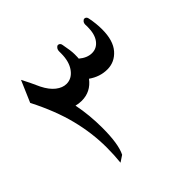

<svg xmlns="http://www.w3.org/2000/svg" viewBox="-156 -731 900 900"><g transform="rotate(-45 294.5 -281.0)"><path d="M495.6 -539.1 495.1 -552.7Q495.1 -563.5 500.7 -570.1Q506.3 -576.7 512.2 -576.7Q518.1 -576.7 522.2 -572.5Q526.4 -568.4 527.3 -561.5Q535.6 -520 535.6 -482.4Q535.6 -407.7 502.2 -369.6Q468.8 -331.5 419.9 -331.5Q371.1 -331.5 328.1 -361.8Q291 -312.5 231 -312.5Q212.4 -312.5 194.3 -317.4Q210 -238.8 210 -154.8Q210 -46.9 186 0L154.3 21Q159.2 -24.4 159.2 -75.2Q159.2 -170.9 134.5 -268.3Q109.9 -365.7 53.2 -476.6L99.1 -583.5Q117.7 -548.8 140.6 -497.6Q160.2 -458.5 185.5 -438.7Q210.9 -418.9 236.8 -418.9Q272 -418.9 295.9 -451.4Q319.8 -483.9 319.8 -538.6V-550.8Q319.8 -562 325.4 -569.3Q331.1 -576.7 337.2 -576.7Q343.3 -576.7 347.4 -572.5Q351.6 -568.4 352.5 -561.5Q361.8 -514.2 361.8 -491.2Q361.8 -468.3 360.8 -462.4Q391.6 -436.5 423.3 -436.5Q455.1 -436.5 475.3 -463.1Q495.6 -489.7 495.6 -539.1Z"/></g></svg>

Font: Farbod
Style: Regular
Weight: 400
Designer: Mohammad Saleh Souzanchi
Foundry: http://font-store.ir
Version: Version:3.2.5;RFB:1.2.5;Building:2016-06-12 13:21:07.028780